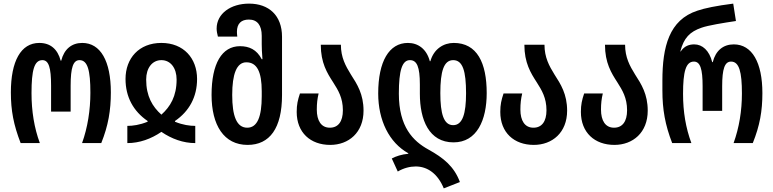

<svg xmlns="http://www.w3.org/2000/svg" viewBox="-20 -790 4270 1060"><path d="M94 0H200C169 -84 154 -176 154 -276C154 -402 169 -458 214 -458C249 -458 262 -417 262 -317V-174H370V-317C370 -417 384 -458 419 -458C464 -458 479 -401 479 -278C479 -183 464 -86 433 0H539C578 -97 592 -181 592 -280C592 -453 535 -553 434 -553C376 -553 334 -519 318 -455H315C298 -519 258 -553 197 -553C95 -553 40 -452 40 -280C40 -179 55 -101 94 0Z M683 0C750 0 814 -23 871 -62C928 -23 992 0 1058 0V-95C1028 -95 989 -100 946 -118V-122C1025 -176 1068 -255 1068 -354C1068 -468 994 -553 871 -553C747 -553 673 -468 673 -354C673 -255 716 -176 795 -122V-118C751 -100 713 -95 683 -95ZM871 -157C822 -201 787 -258 787 -351C787 -414 820 -458 871 -458C922 -458 955 -414 955 -351C955 -258 920 -201 871 -157Z M1347 10C1469 10 1537 -82 1537 -265V-587C1537 -705 1464 -770 1355 -770C1254 -770 1176 -715 1176 -632C1176 -618 1179 -604 1183 -588H1290C1289 -597 1288 -606 1288 -614C1288 -660 1312 -682 1354 -682C1401 -682 1425 -650 1425 -592V-546C1425 -525 1426 -499 1429 -463H1425C1397 -517 1355 -535 1305 -535C1205 -535 1148 -439 1148 -266C1148 -99 1216 10 1347 10ZM1345 -85C1286 -85 1262 -150 1262 -266C1262 -380 1286 -446 1340 -446C1399 -446 1425 -393 1425 -286V-259C1425 -146 1401 -85 1345 -85Z M1803 10C1905 10 1987 -58 1987 -179C1987 -270 1952 -325 1917 -379C1888 -426 1862 -473 1862 -543H1751C1751 -443 1786 -387 1819 -336C1847 -292 1873 -250 1873 -181C1873 -119 1847 -85 1801 -85C1753 -85 1729 -124 1729 -185C1729 -219 1732 -244 1739 -274H1636C1624 -238 1618 -213 1618 -172C1618 -58 1694 10 1803 10Z M2430 250 2519 215C2487 128 2427 81 2346 36C2260 -11 2182 -90 2182 -273C2182 -401 2200 -458 2243 -458C2282 -458 2298 -421 2298 -323V-272C2298 -129 2348 -4 2484 -4C2613 -4 2667 -127 2667 -276C2667 -443 2614 -553 2485 -553C2429 -553 2375 -520 2356 -452H2353C2335 -520 2288 -553 2232 -553C2128 -553 2068 -451 2068 -274C2068 -126 2128 -3 2234 56V59C2198 62 2165 73 2143 85L2176 157C2208 138 2243 129 2275 129C2340 129 2397 169 2430 250ZM2482 -99C2430 -99 2411 -161 2411 -276C2411 -396 2430 -458 2482 -458C2535 -458 2553 -397 2553 -275C2553 -163 2534 -99 2482 -99Z M2927 10C3029 10 3111 -58 3111 -179C3111 -270 3076 -325 3041 -379C3012 -426 2986 -473 2986 -543H2875C2875 -443 2910 -387 2943 -336C2971 -292 2997 -250 2997 -181C2997 -119 2971 -85 2925 -85C2877 -85 2853 -124 2853 -185C2853 -219 2856 -244 2863 -274H2760C2748 -238 2742 -213 2742 -172C2742 -58 2818 10 2927 10Z M3372 10C3474 10 3556 -58 3556 -179C3556 -270 3521 -325 3486 -379C3457 -426 3431 -473 3431 -543H3320C3320 -443 3355 -387 3388 -336C3416 -292 3442 -250 3442 -181C3442 -119 3416 -85 3370 -85C3322 -85 3298 -124 3298 -185C3298 -219 3301 -244 3308 -274H3205C3193 -238 3187 -213 3187 -172C3187 -58 3263 10 3372 10Z M3691 0H3797C3766 -84 3751 -172 3751 -272C3751 -394 3766 -450 3811 -450C3846 -450 3859 -409 3859 -314V-178H3967V-314C3967 -410 3981 -450 4016 -450C4061 -450 4076 -393 4076 -274C4076 -179 4061 -86 4030 0H4136C4175 -97 4189 -177 4189 -276C4189 -445 4132 -545 4031 -545C3973 -545 3931 -511 3915 -447H3912C3896 -511 3858 -545 3813 -545C3786 -545 3759 -537 3738 -506H3736C3755 -581 3789 -615 3853 -637C3889 -650 3976 -664 4043 -674L4028 -770C3934 -758 3871 -745 3830 -731C3674 -680 3637 -532 3637 -345V-291C3637 -185 3652 -101 3691 0Z"/></svg>

Font: Noto Sans Georgian ExtraCondensed SemiBold
Style: Regular
Weight: 600
Width: 2
Designer: Monotype Design Team, Akaki Razmadze
Foundry: Google LLC
Version: Version 2.005